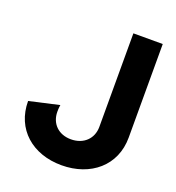

<svg xmlns="http://www.w3.org/2000/svg" viewBox="-133 -830 874 951"><g transform="rotate(20 304.0 -355.0)"><path d="M189.9 -265.1 32.7 -229.5C32.7 -81.5 143.1 13.2 296.4 13.2C449.7 13.2 563 -81.5 563 -229.5V-722.7H408.2V-229.5C408.2 -167.5 363.3 -123.5 296.4 -123.5C230 -123.5 187 -167.5 187 -229.5C187 -251.5 189.5 -262.2 189.9 -265.1Z"/></g></svg>

Font: Giphurs ExtraBold
Style: Regular
Weight: 800
Version: Version 1.000